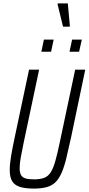

<svg xmlns="http://www.w3.org/2000/svg" viewBox="-20 -1096 519 1124"><path d="M178 8Q126 8 95 -2.5Q64 -13 50.5 -36.5Q37 -60 37 -101Q37 -135 45 -183Q53 -231 67 -296L150 -688H209L119 -263Q108 -211 101.5 -174Q95 -137 95 -112Q95 -86 103 -71.5Q111 -57 129.5 -51.5Q148 -46 179 -46Q216 -46 239 -55Q262 -64 277 -87.5Q292 -111 304 -153.5Q316 -196 330 -263L420 -688H479L397 -296Q381 -223 368.5 -171Q356 -119 340.5 -84Q325 -49 304.5 -29Q284 -9 253 -0.5Q222 8 178 8ZM387 -793 402 -864H459L443 -793ZM222 -793 237 -864H294L279 -793ZM349 -940 317 -1071 318 -1076H377L389 -945L388 -940Z"/></svg>

Font: Saira Condensed Light
Style: Italic
Weight: 300
Width: 3
Italic angle: -12°
Designer: Hector Gatti with collaboration of the Omnibus-Type team
Foundry: Omnibus-Type
Version: Version 1.101